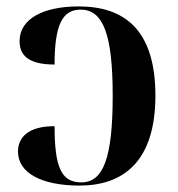

<svg xmlns="http://www.w3.org/2000/svg" viewBox="-20 -568 554 598"><path d="M228 10C361 10 464 -62 464 -270C464 -478 365 -548 225 -548C114 -548 41 -509 41 -440C41 -400 63 -367 150 -367C150 -490 174 -538 231 -538C301 -538 331 -462 331 -270C331 -76 302 0 233 0C171 0 150 -47 150 -175C64 -175 36 -137 36 -96C36 -30 108 10 228 10Z"/></svg>

Font: Noto Serif Display SemiBold
Style: Regular
Weight: 600
Designer: Monotype Design Team
Foundry: Monotype Imaging Inc.
Version: Version 2.009